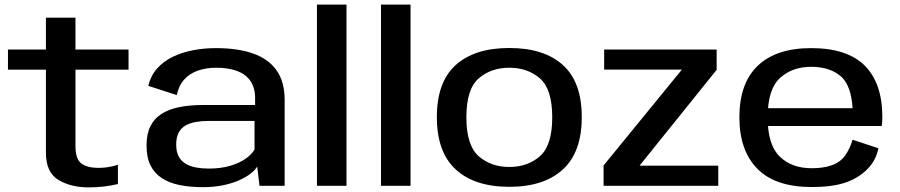

<svg xmlns="http://www.w3.org/2000/svg" viewBox="-20 -805 3900 832"><path d="M364.5 7Q431 7 491 -7.5V-91Q449.5 -77.5 406.5 -77.5Q359.5 -77.5 333.2 -96.2Q307 -115 307 -172.5V-503H537V-590.5H307V-728.5H179V-590.5H14.5V-503H179V-143Q179 -58 233 -25.5Q287 7 364.5 7Z M859 6Q908.5 6 948.2 -2.5Q988 -11 1017.8 -24.5Q1047.5 -38 1067 -53.5Q1086.5 -69 1094.5 -83.5L1104.5 0H1213.5V-372Q1213.5 -450.5 1178.5 -500Q1143.5 -549.5 1077.2 -573Q1011 -596.5 916 -596.5Q863 -596.5 814.8 -587Q766.5 -577.5 727 -558Q687.5 -538.5 660.2 -507.5Q633 -476.5 622.5 -433L746 -393Q755 -435 778.8 -461Q802.5 -487 838 -499.2Q873.5 -511.5 917 -511.5Q969 -511.5 1006.5 -497.8Q1044 -484 1064.8 -454.8Q1085.5 -425.5 1085.5 -379.5V-350H859.5Q803 -350 757.8 -341Q712.5 -332 680.5 -311.8Q648.5 -291.5 631.8 -258Q615 -224.5 615 -175Q615 -123 632.2 -88.2Q649.5 -53.5 681.8 -32.8Q714 -12 758.8 -3Q803.5 6 859 6ZM884.5 -74.5Q855 -74.5 829.5 -79.2Q804 -84 784.5 -95.5Q765 -107 754.2 -127.2Q743.5 -147.5 743.5 -179Q743.5 -210 754.2 -230.2Q765 -250.5 784 -261.2Q803 -272 828.5 -276.5Q854 -281 883 -281H1083V-157.5Q1072 -137 1045 -117.8Q1018 -98.5 977.2 -86.5Q936.5 -74.5 884.5 -74.5Z M1353.5 0H1481.5V-785H1353.5Z M1631 0H1759V-785H1631Z M2187 4.5Q2337.5 4.5 2419.2 -70.8Q2501 -146 2501 -297.5Q2501 -449.5 2419.2 -523.2Q2337.5 -597 2187 -597Q2036.5 -597 1954.8 -523.2Q1873 -449.5 1873 -297.5Q1873 -146 1954.8 -70.8Q2036.5 4.5 2187 4.5ZM2187 -81.5Q2107.5 -81.5 2054.2 -128.2Q2001 -175 2001 -296.5Q2001 -419 2054.2 -465.2Q2107.5 -511.5 2187 -511.5Q2266.5 -511.5 2319.8 -465.2Q2373 -419 2373 -296.5Q2373 -175 2319.8 -128.2Q2266.5 -81.5 2187 -81.5Z M2595.5 0H3092.5V-87H2752.5V-88.5L3085.5 -502.5V-590.5H2598V-503.5H2934.5V-503L2595.5 -88Z M3497.5 5.5V-76Q3410 -76 3358.5 -127Q3306.5 -177.5 3306.5 -296Q3306.5 -418.5 3360 -467Q3413 -515.5 3495 -515.5Q3579.5 -515.5 3628 -470.5Q3669 -429.5 3674.5 -336H3293.5V-259H3800.5Q3803.5 -276.5 3803.5 -297.5Q3803.5 -443 3728 -520Q3651.5 -596.5 3495 -596.5Q3344 -596.5 3264 -520.5Q3184 -444.5 3184 -296.5Q3184 -152.5 3262.5 -73Q3340.5 5.5 3497.5 5.5ZM3497.5 -76V5.5Q3584.5 5.5 3641 -13Q3697.5 -31.5 3736.5 -70Q3775.5 -108 3786.5 -162.5L3674.5 -199.5Q3663.5 -162 3643 -132Q3622 -102.5 3585 -89Q3548 -76 3497.5 -76Z"/></svg>

Font: Anybody SemiExpanded Medium
Style: Regular
Weight: 500
Width: 6
Version: Version 1.113;gftools[0.9.25]